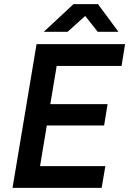

<svg xmlns="http://www.w3.org/2000/svg" viewBox="-20 -915 630 935"><path d="M41 0 158 -700H589L572 -594H256L225 -408H504L487 -304H208L175 -106H493L475 0ZM193 -760 338 -895H456V-892L309 -760ZM456 -760 351 -893 352 -895H457L557 -760Z"/></svg>

Font: Figtree SemiBold
Style: Italic
Weight: 600
Italic angle: -9.5°
Foundry: Erik Kennedy
Version: Version 2.001;gftools[0.9.30]